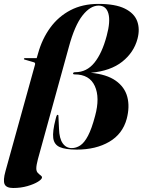

<svg xmlns="http://www.w3.org/2000/svg" viewBox="-45 -734 714 960"><path d="M-17.5 121.5 130 -410.5Q133 -421 123 -423L78.5 -436Q74 -437 74.5 -439.5Q75 -443.5 81 -443.5H138.5L145.5 -467.5Q165.5 -539.5 206 -595.2Q246.5 -651 307 -682.8Q367.5 -714.5 447 -714.5Q531.5 -714.5 578.8 -691.2Q626 -668 640.8 -628.5Q655.5 -589 642.5 -540Q624.5 -472 566.5 -425.8Q508.5 -379.5 409 -370Q488 -362.5 533.2 -330.8Q578.5 -299 591.5 -249.5Q604.5 -200 588.5 -139.5Q568 -64 501.2 -25Q434.5 14 338.5 14Q282.5 14 254 1.5Q225.5 -11 221.2 -43.8Q217 -76.5 233 -138Q236.5 -152 238.5 -156Q240.5 -160 243 -160Q247 -160 247 -155.5L250 -90.5Q251.5 -41.5 268.5 -17.5Q285.5 6.5 313.5 6.5Q336 6.5 356.2 -6.8Q376.5 -20 395 -55Q413.5 -90 430.5 -154.5Q455.5 -246 429 -304Q402.5 -362 328.5 -362Q319 -362 320.5 -368Q322 -373 331.5 -373Q388.5 -373 427 -420.5Q465.5 -468 488.5 -555Q508 -626.5 497 -666.2Q486 -706 448 -706Q406.5 -706 367.5 -656.5Q328.5 -607 299.5 -500L144.5 62Q136.5 92.5 136.5 108Q136.5 122 143.5 129.8Q150.5 137.5 157.8 142.5Q165 147.5 165 153Q165 162 145 174.5Q125 187 92 196.5Q59 206 21 206Q-13.5 206 -22 187Q-30.5 168 -17.5 121.5Z"/></svg>

Font: Fraunces 144pt S000
Style: Bold Italic
Weight: 700
Italic angle: -16°
Version: Version 1.000; ttfautohint (v1.8.3)